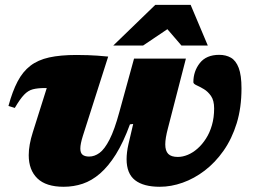

<svg xmlns="http://www.w3.org/2000/svg" viewBox="-20 -736 1020 772"><path d="M519 -500.5H727.5L655 -219.5Q650 -200.5 647.2 -184.2Q644.5 -168 644.5 -155.5Q644.5 -129.5 656.5 -117.2Q668.5 -105 695 -105Q714.5 -105 735 -113.5Q755.5 -122 774.2 -138.5Q793 -155 808.2 -178.8Q823.5 -202.5 832.2 -233Q841 -263.5 841 -300Q841 -332 828.5 -350Q816 -368 799.5 -377.8Q783 -387.5 770.2 -393.2Q757.5 -399 757.5 -405.5Q757.5 -449.5 783.5 -482.5Q809.5 -515.5 861.5 -515.5Q888.5 -515.5 908.5 -504Q928.5 -492.5 939.8 -463Q951 -433.5 951 -380.5Q951 -303 931.8 -240.5Q912.5 -178 879 -130.2Q845.5 -82.5 803.2 -50.2Q761 -18 714.5 -1.5Q668 15 622.5 15Q557 15 523 -11.5Q489 -38 489 -96Q489 -109 490.8 -124Q492.5 -139 496.5 -156.5L515.5 -237.5L502.5 -236Q476 -163.5 445.8 -115.2Q415.5 -67 382.2 -38.2Q349 -9.5 312.5 2.8Q276 15 236 15Q165 15 130.2 -18.8Q95.5 -52.5 95.5 -112Q95.5 -153 112 -204.5L168 -382Q166.5 -382 164.8 -382Q163 -382 160.5 -382Q131.5 -382 112.2 -377Q93 -372 76.8 -355Q60.5 -338 39.5 -302L14 -310Q30 -369 50.8 -408.5Q71.5 -448 102 -471.5Q132.5 -495 177.5 -505Q222.5 -515 287.5 -515Q314.5 -515 334 -514.2Q353.5 -513.5 372.2 -512.2Q391 -511 415 -508.5L313 -189Q308 -173 305.5 -160.5Q303 -148 303 -139Q303 -121 312 -113.8Q321 -106.5 338.5 -106.5Q360 -106.5 380.2 -121.2Q400.5 -136 420.5 -175Q440.5 -214 460 -286ZM435.5 -553 604.5 -716.5H746.5L815.5 -553H709.5L636 -638.5H682.5L555.5 -553Z"/></svg>

Font: Newsreader 9pt ExtraBold
Style: Italic
Weight: 800
Italic angle: -17°
Designer: Hugues Gentile
Foundry: Production Type
Version: Version 1.003